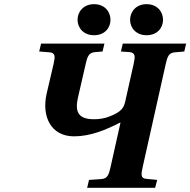

<svg xmlns="http://www.w3.org/2000/svg" viewBox="-20 -901 913 921"><path d="M604 -806C604 -768 632 -732 683 -732C735 -732 762 -768 762 -806C762 -844 735 -881 683 -881C632 -881 604 -844 604 -806ZM352 -806C352 -768 380 -732 431 -732C483 -732 510 -768 510 -806C510 -844 483 -881 431 -881C380 -881 352 -844 352 -806ZM168 -654 218 -650C246 -647 245 -630 237 -594L204 -453C178 -340 226 -247 335 -247C414 -247 488 -278 556 -313H558L510 -98C502 -62 495 -44 466 -42L407 -38L398 0H724L734 -38L683 -43C655 -45 656 -62 664 -98L775 -594C783 -630 790 -648 819 -650L864 -654L873 -692H569L560 -654L602 -651C630 -648 629 -630 621 -594L580 -411C573 -382 560 -364 507 -343C483 -333 456 -329 431 -329C350 -329 340 -370 354 -433L391 -594C399 -630 406 -648 435 -651L472 -654L481 -692H177Z"/></svg>

Font: Heuristica
Style: Bold Italic
Weight: 700
Italic angle: -13°
Version: Version 1.0.1